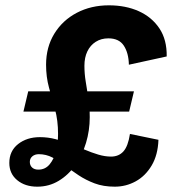

<svg xmlns="http://www.w3.org/2000/svg" viewBox="-20 -690 655 721"><path d="M68 -271 86 -347H483L465 -271ZM411 11Q368 11 335 -1.5Q302 -14 275 -32Q248 -50 224.5 -68Q201 -86 177 -98.5Q153 -111 126 -111Q111 -111 101.5 -103Q92 -95 92 -82Q92 -69 100.5 -61Q109 -53 124 -53Q150 -53 166.5 -73Q183 -93 190.5 -123.5Q198 -154 198 -187Q198 -238 186.5 -279.5Q175 -321 164 -361Q153 -401 153 -447Q153 -513 184 -563.5Q215 -614 268.5 -642Q322 -670 389 -670Q452 -670 501 -648Q550 -626 578.5 -583.5Q607 -541 606 -478L464 -447Q463 -491 445 -518.5Q427 -546 387 -546Q360 -546 339.5 -533Q319 -520 308 -497Q297 -474 297 -443Q297 -413 302 -383Q307 -353 312 -320.5Q317 -288 317 -250Q317 -200 303 -153.5Q289 -107 263 -70Q237 -33 200.5 -11Q164 11 120 11Q74 11 44.5 -13.5Q15 -38 15 -78Q15 -123 48 -149Q81 -175 130 -175Q160 -175 188.5 -167.5Q217 -160 244.5 -149.5Q272 -139 298 -128Q324 -117 349 -109.5Q374 -102 397 -102Q426 -102 443.5 -121.5Q461 -141 468 -187L575 -165Q573 -108 549.5 -68.5Q526 -29 489.5 -9Q453 11 411 11Z"/></svg>

Font: Kantumruy Pro
Style: Italic
Weight: 400
Italic angle: -13°
Designer: Sovichet Tep
Foundry: Sovichet Tep
Version: Version 1.002